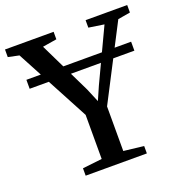

<svg xmlns="http://www.w3.org/2000/svg" viewBox="-147 -859 927 976"><g transform="rotate(-20 316.5 -371.5)"><path d="M257 -52V-290.5L44.5 -689.5L-14.5 -702V-743H248.5V-702.5L172 -690L308.5 -409L339.5 -335L371.5 -408L504.5 -690L421.5 -702.5V-743H646.5V-702.5L579.5 -691L374 -293.5V-52.5L482.5 -40V0H151.5V-40ZM601.5 -561V-512.5H35V-561Z"/></g></svg>

Font: Merriweather 60pt Medium
Style: Regular
Weight: 500
Version: Version 2.100